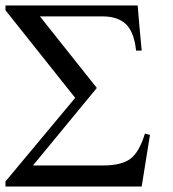

<svg xmlns="http://www.w3.org/2000/svg" viewBox="-20 -682 632 702"><path d="M498 0Q374 0 0 0Q0 -2.9 0 -12.7Q0 -13.7 0 -18.6Q63.5 -94.7 254.9 -324.2Q191.4 -404.3 0 -644.5Q0 -649.4 0 -662.1Q121.1 -662.1 483.4 -662.1Q486.3 -621.1 498 -497.1Q493.2 -497.1 477.5 -497.1Q470.7 -563.5 441.4 -592.8Q411.1 -622.1 354.5 -622.1Q278.3 -622.1 126 -622.1Q177.7 -556.6 334 -360.4Q275.4 -289.1 100.6 -77.1Q165 -77.1 359.4 -77.1Q423.8 -77.1 457 -101.6Q489.3 -126 509.8 -193.4Q515.6 -191.4 528.3 -188.5Q520.5 -141.6 498 0Z"/></svg>

Font: Griech2
Style: Regular
Weight: 400
Version: 001.007